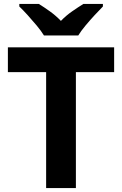

<svg xmlns="http://www.w3.org/2000/svg" viewBox="-20 -954 619 974"><path d="M365 0H214V-588H20V-714H559V-588H365ZM203 -774Q189 -797 166.5 -824Q144 -851 120.5 -877Q97 -903 78 -921V-934H177Q203 -918 233 -896.5Q263 -875 289 -848Q315 -875 346 -896.5Q377 -918 403 -934H502V-921Q484 -903 460 -877Q436 -851 413.5 -824Q391 -797 377 -774Z"/></svg>

Font: Noto Sans Ethiopic
Style: Bold
Weight: 700
Designer: Monotype Design Team
Foundry: Monotype Imaging Inc.
Version: Version 2.102; ttfautohint (v1.8.4.7-5d5b)